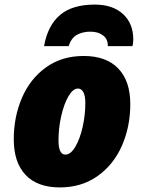

<svg xmlns="http://www.w3.org/2000/svg" viewBox="-20 -807 623 837"><path d="M40 -200Q40 -297 75.5 -380Q111 -463 180 -513Q249 -563 345 -563Q443 -563 495.5 -508.5Q548 -454 548 -353Q548 -256 512 -173Q476 -90 406 -40Q336 10 241 10Q143 10 91.5 -44.5Q40 -99 40 -200ZM352 -358Q352 -389 343.5 -405Q335 -421 320 -421Q298 -421 278.5 -387.5Q259 -354 247 -301.5Q235 -249 235 -195Q235 -133 265 -133Q288 -133 308 -166.5Q328 -200 340 -252.5Q352 -305 352 -358ZM393 -787Q471 -787 516 -746Q561 -705 561 -635Q561 -616 557 -606H450Q451 -636 429.5 -652.5Q408 -669 374 -669Q341 -669 316 -655.5Q291 -642 279 -606H172Q188 -696 241.5 -741.5Q295 -787 393 -787Z"/></svg>

Font: Noto Sans Display Black
Style: Italic
Weight: 900
Italic angle: -12°
Designer: Monotype Design team
Foundry: Monotype Imaging Inc.
Version: Version 1.000